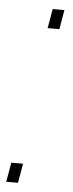

<svg xmlns="http://www.w3.org/2000/svg" viewBox="-47 -625 247 652"><g transform="rotate(5 76.0 -299.0)"><path d="M11.5 -66 0 0H40L51.5 -66ZM106 -598 94.5 -532H134.5L146 -598Z"/></g></svg>

Font: Anybody UltraCondensed Thin ExtraLight
Style: Italic
Weight: 250
Italic angle: -10°
Version: Version 1.111